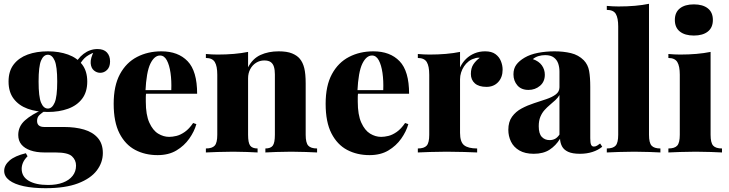

<svg xmlns="http://www.w3.org/2000/svg" viewBox="-20 -802 3836 1010"><path d="M219 188Q154 188 105 177.5Q56 167 29 146.5Q2 126 2 97Q2 67 30 42.5Q58 18 116 4L125 20Q108 37 101 53.5Q94 70 94 86Q94 127 131 149Q168 171 233 171Q278 171 311 158.5Q344 146 362 123Q380 100 380 69Q380 40 358.5 20Q337 0 272 0H214Q171 0 140 -11Q109 -22 92.5 -42Q76 -62 76 -92Q76 -137 111 -168.5Q146 -200 208 -227L217 -219Q202 -210 188.5 -198Q175 -186 175 -166Q175 -134 213 -134H316Q376 -134 422 -120.5Q468 -107 494.5 -76.5Q521 -46 521 3Q521 53 489 95Q457 137 390.5 162.5Q324 188 219 188ZM232 -213Q172 -213 125.5 -230Q79 -247 52 -282.5Q25 -318 25 -373Q25 -428 52 -463Q79 -498 125.5 -515Q172 -532 232 -532Q291 -532 338 -515Q385 -498 412 -463Q439 -428 439 -373Q439 -318 412 -282.5Q385 -247 338 -230Q291 -213 232 -213ZM232 -231Q254 -231 267.5 -262Q281 -293 281 -373Q281 -453 267.5 -483.5Q254 -514 232 -514Q209 -514 196 -483.5Q183 -453 183 -373Q183 -293 196 -262Q209 -231 232 -231ZM391 -445 370 -452Q386 -493 419.5 -518.5Q453 -544 493 -544Q526 -544 542.5 -526Q559 -508 559 -479Q559 -450 543.5 -434.5Q528 -419 507 -419Q489 -419 474 -431.5Q459 -444 457 -469.5Q455 -495 475 -534L481 -528Q444 -515 424.5 -496Q405 -477 391 -445Z M829 -532Q917 -532 967 -480Q1017 -428 1017 -309H696L695 -328H881Q883 -377 877 -418.5Q871 -460 857.5 -485Q844 -510 822 -510Q792 -510 771 -467Q750 -424 745 -321L749 -314Q747 -303 747 -291.5Q747 -280 747 -267Q747 -198 765.5 -157Q784 -116 812 -99Q840 -82 870 -82Q887 -82 908 -87Q929 -92 952 -108Q975 -124 996 -155L1013 -149Q1002 -110 975.5 -72.5Q949 -35 908 -10.5Q867 14 809 14Q743 14 691 -13.5Q639 -41 608.5 -100.5Q578 -160 578 -256Q578 -351 611 -412Q644 -473 701 -502.5Q758 -532 829 -532Z M1446 -532Q1490 -532 1516.5 -521Q1543 -510 1557 -493Q1573 -474 1580.5 -444Q1588 -414 1588 -363V-93Q1588 -51 1601.5 -36Q1615 -21 1648 -21V0Q1628 -1 1588.5 -2.5Q1549 -4 1512 -4Q1471 -4 1433 -2.5Q1395 -1 1376 0V-21Q1404 -21 1415 -36Q1426 -51 1426 -93V-411Q1426 -434 1421 -450.5Q1416 -467 1404 -475.5Q1392 -484 1370 -484Q1347 -484 1327.5 -472Q1308 -460 1296.5 -438.5Q1285 -417 1285 -390V-93Q1285 -51 1296 -36Q1307 -21 1335 -21V0Q1316 -1 1280 -2.5Q1244 -4 1207 -4Q1166 -4 1125 -2.5Q1084 -1 1063 0V-21Q1096 -21 1109.5 -36Q1123 -51 1123 -93V-409Q1123 -454 1110 -475.5Q1097 -497 1063 -497V-518Q1095 -515 1125 -515Q1170 -515 1210.5 -518.5Q1251 -522 1285 -529V-448Q1309 -494 1350.5 -513Q1392 -532 1446 -532Z M1944 -532Q2032 -532 2082 -480Q2132 -428 2132 -309H1811L1810 -328H1996Q1998 -377 1992 -418.5Q1986 -460 1972.5 -485Q1959 -510 1937 -510Q1907 -510 1886 -467Q1865 -424 1860 -321L1864 -314Q1862 -303 1862 -291.5Q1862 -280 1862 -267Q1862 -198 1880.5 -157Q1899 -116 1927 -99Q1955 -82 1985 -82Q2002 -82 2023 -87Q2044 -92 2067 -108Q2090 -124 2111 -155L2128 -149Q2117 -110 2090.5 -72.5Q2064 -35 2023 -10.5Q1982 14 1924 14Q1858 14 1806 -13.5Q1754 -41 1723.5 -100.5Q1693 -160 1693 -256Q1693 -351 1726 -412Q1759 -473 1816 -502.5Q1873 -532 1944 -532Z M2532 -532Q2566 -532 2586 -517.5Q2606 -503 2615 -480.5Q2624 -458 2624 -436Q2624 -395 2600.5 -370Q2577 -345 2539 -345Q2499 -345 2478 -363.5Q2457 -382 2457 -413Q2457 -444 2470.5 -464Q2484 -484 2504 -498Q2489 -500 2475 -494Q2459 -490 2445 -479Q2431 -468 2421 -453Q2411 -438 2405.5 -420.5Q2400 -403 2400 -385V-103Q2400 -55 2421.5 -38Q2443 -21 2490 -21V0Q2467 -1 2422 -2.5Q2377 -4 2329 -4Q2286 -4 2242.5 -2.5Q2199 -1 2178 0V-21Q2211 -21 2224.5 -36Q2238 -51 2238 -93V-409Q2238 -454 2225 -475.5Q2212 -497 2178 -497V-518Q2210 -515 2240 -515Q2285 -515 2325.5 -518.5Q2366 -522 2400 -529V-447Q2412 -473 2431.5 -492Q2451 -511 2476.5 -521.5Q2502 -532 2532 -532Z M2788 7Q2742 7 2712 -10.5Q2682 -28 2668 -57Q2654 -86 2654 -119Q2654 -161 2673.5 -188Q2693 -215 2724 -231.5Q2755 -248 2789 -259Q2823 -270 2854 -280.5Q2885 -291 2904 -305.5Q2923 -320 2923 -343V-426Q2923 -448 2916.5 -467.5Q2910 -487 2893.5 -499.5Q2877 -512 2848 -512Q2830 -512 2813 -507Q2796 -502 2783 -491Q2815 -480 2830.5 -458Q2846 -436 2846 -409Q2846 -372 2820.5 -350.5Q2795 -329 2760 -329Q2722 -329 2701.5 -353Q2681 -377 2681 -411Q2681 -441 2696 -461.5Q2711 -482 2740 -499Q2769 -516 2810 -524Q2851 -532 2897 -532Q2944 -532 2983.5 -522.5Q3023 -513 3051 -485Q3073 -462 3079 -429Q3085 -396 3085 -345V-75Q3085 -50 3089.5 -40.5Q3094 -31 3104 -31Q3113 -31 3121 -36Q3129 -41 3137 -47L3148 -30Q3126 -12 3096 -2.5Q3066 7 3031 7Q2991 7 2968.5 -3.5Q2946 -14 2936.5 -32Q2927 -50 2926 -72Q2904 -36 2871 -14.5Q2838 7 2788 7ZM2871 -65Q2887 -65 2899.5 -71.5Q2912 -78 2923 -94V-302Q2915 -288 2901.5 -275.5Q2888 -263 2873 -250.5Q2858 -238 2844.5 -223Q2831 -208 2822.5 -187.5Q2814 -167 2814 -138Q2814 -99 2830 -82Q2846 -65 2871 -65Z M3394 -782V-93Q3394 -51 3407.5 -36Q3421 -21 3454 -21V0Q3435 -1 3396 -2.5Q3357 -4 3316 -4Q3276 -4 3234.5 -2.5Q3193 -1 3172 0V-21Q3205 -21 3218.5 -36Q3232 -51 3232 -93V-663Q3232 -707 3219.5 -728.5Q3207 -750 3172 -750V-771Q3204 -768 3234 -768Q3280 -768 3320 -771.5Q3360 -775 3394 -782Z M3630 -779Q3677 -779 3703.5 -758Q3730 -737 3730 -697Q3730 -657 3703.5 -636Q3677 -615 3630 -615Q3583 -615 3556.5 -636Q3530 -657 3530 -697Q3530 -737 3556.5 -758Q3583 -779 3630 -779ZM3718 -529V-93Q3718 -51 3731.5 -36Q3745 -21 3778 -21V0Q3758 -1 3719 -2.5Q3680 -4 3640 -4Q3600 -4 3558.5 -2.5Q3517 -1 3496 0V-21Q3529 -21 3542.5 -36Q3556 -51 3556 -93V-409Q3556 -454 3543 -475.5Q3530 -497 3496 -497V-518Q3528 -515 3558 -515Q3603 -515 3643.5 -518.5Q3684 -522 3718 -529Z"/></svg>

Font: Playfair Display ExtraBold
Style: Regular
Weight: 800
Designer: Claus Eggers Sørensen
Foundry: Claus Eggers Sørensen
Version: Version 1.203